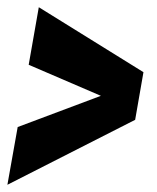

<svg xmlns="http://www.w3.org/2000/svg" viewBox="-42 -509 434 532"><path d="M-21.5 3 7 -157 237.5 -243.5 37.5 -329.5 65.5 -489 355.5 -309 332.5 -177Z"/></svg>

Font: Anybody ExtraBold
Style: Italic
Weight: 800
Italic angle: -10°
Designer: Tyler Finck
Foundry: Etcetera Type Company
Version: Version 1.010; ttfautohint (v1.8.3) -l 8 -r 50 -G 200 -x 14 